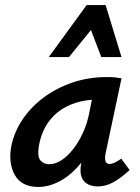

<svg xmlns="http://www.w3.org/2000/svg" viewBox="-20 -731 554 760"><path d="M132 9Q65 9 38.5 -38.5Q12 -86 25 -154Q36 -208 68.5 -257Q101 -306 151.5 -344Q202 -382 266 -404Q330 -426 404 -426Q424 -426 437 -424.5Q450 -423 461 -421L398 -124Q390 -82 413 -82Q422 -82 434 -87.5Q446 -93 460 -103L493 -58Q456 -24 426.5 -8.5Q397 7 367 7Q343 7 325.5 -3Q308 -13 301.5 -34.5Q295 -56 303 -92L336 -243L390 -277Q375 -211 347.5 -158Q320 -105 285 -67.5Q250 -30 210.5 -10.5Q171 9 132 9ZM175 -81Q199 -81 223.5 -97Q248 -113 269.5 -140.5Q291 -168 307.5 -203.5Q324 -239 332 -278L352 -377L407 -334Q398 -336 389 -336.5Q380 -337 371 -337Q319 -337 278 -323.5Q237 -310 207.5 -286Q178 -262 159.5 -228.5Q141 -195 134 -154Q127 -111 140 -96Q153 -81 175 -81ZM173 -505 323 -711H398L365 -643L253 -505ZM381 -505 329 -641 323 -711H398L461 -505Z"/></svg>

Font: Ysabeau Office
Style: Bold Italic
Weight: 700
Italic angle: -12°
Designer: Christian Thalmann (Catharsis Fonts)
Version: Version 2.001;gftools[0.9.30]; featfreeze: tnum,lnum,ss02